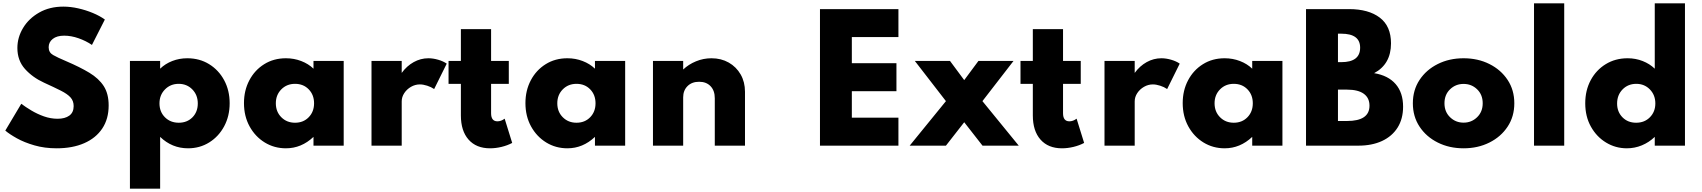

<svg xmlns="http://www.w3.org/2000/svg" viewBox="-20 -880 10284 1160"><path d="M322.5 16Q418 16 488.5 -14.8Q559 -45.5 597.8 -103.5Q636.5 -161.5 636.5 -243Q636.5 -313.5 606.8 -359.8Q577 -406 519.8 -440.5Q462.5 -475 380.5 -510Q327 -532.5 300.5 -547.8Q274 -563 274 -594.5Q274 -625.5 298.8 -645Q323.5 -664.5 367.5 -664.5Q410 -664.5 454.8 -648.8Q499.5 -633 535.5 -608.5L613.5 -762Q583 -784 541 -801.5Q499 -819 452.8 -829.5Q406.5 -840 363 -840Q279.5 -840 216.8 -804.2Q154 -768.5 119.5 -711.2Q85 -654 85 -590Q85 -514.5 131 -463.2Q177 -412 246 -380.5Q307.5 -352.5 347.2 -332.5Q387 -312.5 406 -291.5Q425 -270.5 425 -239Q425 -200.5 398.8 -181.5Q372.5 -162.5 328 -162.5Q286 -162.5 245.2 -177Q204.5 -191.5 169.5 -212.5Q134.5 -233.5 108.5 -253L12 -91Q37 -69.5 81.8 -44.5Q126.5 -19.5 187.8 -1.8Q249 16 322.5 16Z M765 260H947.5V-53Q1019 16 1116 16Q1187.5 16 1244.5 -19.8Q1301.5 -55.5 1334.5 -117.2Q1367.5 -179 1367.5 -256Q1367.5 -334 1334.2 -395.5Q1301 -457 1243.2 -492.5Q1185.5 -528 1111.5 -528Q1063.5 -528 1021 -511.5Q978.5 -495 947.5 -465V-512H765ZM1060 -138.5Q1009.5 -138.5 976.5 -171.5Q943.5 -204.5 943.5 -255.5Q943.5 -306 976.8 -339.8Q1010 -373.5 1059.5 -373.5Q1109 -373.5 1142 -339.8Q1175 -306 1175 -255Q1175 -204 1142.8 -171.2Q1110.5 -138.5 1060 -138.5Z M1707.5 16Q1801 16 1874 -53V0H2056.5V-512H1874V-465Q1843.5 -494.5 1800 -511.2Q1756.5 -528 1707.5 -528Q1633.5 -528 1576.2 -492.2Q1519 -456.5 1486.5 -395Q1454 -333.5 1454 -257Q1454 -178 1488 -116.2Q1522 -54.5 1579.5 -19.2Q1637 16 1707.5 16ZM1762.5 -138.5Q1712.5 -138.5 1679.5 -171.8Q1646.5 -205 1646.5 -256Q1646.5 -306.5 1679.5 -340Q1712.5 -373.5 1762.5 -373.5Q1813 -373.5 1845.2 -340.2Q1877.5 -307 1877.5 -256Q1877.5 -205 1845.2 -171.8Q1813 -138.5 1762.5 -138.5Z M2224.5 0H2407V-267.5Q2407 -294 2422.5 -317.5Q2438 -341 2463.2 -355.5Q2488.5 -370 2516.5 -370Q2537 -370 2561 -362.2Q2585 -354.5 2603 -342L2679 -495.5Q2658.5 -510 2627.5 -519Q2596.5 -528 2568 -528Q2521.5 -528 2479.5 -504.8Q2437.5 -481.5 2407 -439.5V-512H2224.5Z M2940.5 16Q2974.5 16 3010 7.5Q3045.5 -1 3074.5 -16.5L3029 -163Q3007.5 -147 2985.5 -147Q2947 -147 2947 -196V-373.5H3054V-512H2947V-704H2764.5V-512H2690V-373.5H2764.5V-182.5Q2764.5 -89 2811 -36.5Q2857.5 16 2940.5 16Z M3408 16Q3501.5 16 3574.5 -53V0H3757V-512H3574.5V-465Q3544 -494.5 3500.5 -511.2Q3457 -528 3408 -528Q3334 -528 3276.8 -492.2Q3219.5 -456.5 3187 -395Q3154.5 -333.5 3154.5 -257Q3154.5 -178 3188.5 -116.2Q3222.5 -54.5 3280 -19.2Q3337.5 16 3408 16ZM3463 -138.5Q3413 -138.5 3380 -171.8Q3347 -205 3347 -256Q3347 -306.5 3380 -340Q3413 -373.5 3463 -373.5Q3513.5 -373.5 3545.8 -340.2Q3578 -307 3578 -256Q3578 -205 3545.8 -171.8Q3513.5 -138.5 3463 -138.5Z M3925 0H4107.5V-292Q4107.5 -333.5 4133.8 -359.8Q4160 -386 4204 -386Q4247.5 -386 4273 -359.2Q4298.5 -332.5 4298.5 -286.5V0H4481V-325.5Q4481 -384.5 4454.8 -430.2Q4428.5 -476 4382.8 -502Q4337 -528 4278.5 -528Q4229.5 -528 4184.8 -509.5Q4140 -491 4107.5 -460V-512H3925Z M4934 0H5408V-169H5126.5V-329H5396V-498H5126.5V-656H5408V-825H4934Z M5476 0H5695L5805.5 -141.5L5916 0H6135L5915.5 -269L6103.5 -512H5891.5L5805.5 -396L5719.5 -512H5507L5695 -269Z M6396 16Q6430 16 6465.5 7.5Q6501 -1 6530 -16.5L6484.5 -163Q6463 -147 6441 -147Q6402.5 -147 6402.5 -196V-373.5H6509.5V-512H6402.5V-704H6220V-512H6145.5V-373.5H6220V-182.5Q6220 -89 6266.5 -36.5Q6313 16 6396 16Z M6653 0H6835.5V-267.5Q6835.5 -294 6851 -317.5Q6866.5 -341 6891.8 -355.5Q6917 -370 6945 -370Q6965.5 -370 6989.5 -362.2Q7013.5 -354.5 7031.5 -342L7107.5 -495.5Q7087 -510 7056 -519Q7025 -528 6996.5 -528Q6950 -528 6908 -504.8Q6866 -481.5 6835.5 -439.5V-512H6653Z M7379 16Q7472.5 16 7545.5 -53V0H7728V-512H7545.5V-465Q7515 -494.5 7471.5 -511.2Q7428 -528 7379 -528Q7305 -528 7247.8 -492.2Q7190.5 -456.5 7158 -395Q7125.5 -333.5 7125.5 -257Q7125.5 -178 7159.5 -116.2Q7193.5 -54.5 7251 -19.2Q7308.5 16 7379 16ZM7434 -138.5Q7384 -138.5 7351 -171.8Q7318 -205 7318 -256Q7318 -306.5 7351 -340Q7384 -373.5 7434 -373.5Q7484.5 -373.5 7516.8 -340.2Q7549 -307 7549 -256Q7549 -205 7516.8 -171.8Q7484.5 -138.5 7434 -138.5Z M7870.5 0H8186.5Q8269 0 8329.8 -28.2Q8390.5 -56.5 8423.8 -109.2Q8457 -162 8457 -235.5Q8457 -320 8412 -372Q8367 -424 8282 -438Q8384 -492.5 8384 -618Q8384 -722 8316.2 -773.5Q8248.5 -825 8130 -825H7870.5ZM8063.5 -504.5V-676.5H8083.5Q8197.5 -676.5 8197.5 -592Q8197.5 -504.5 8083.5 -504.5ZM8063.5 -149V-338.5H8118.5Q8185 -338.5 8219.5 -313.5Q8254 -288.5 8254 -241.5Q8254 -149 8118.5 -149Z M8822.5 16Q8909 16 8978.5 -18.8Q9048 -53.5 9088.5 -114.8Q9129 -176 9129 -256Q9129 -336 9088.5 -397.2Q9048 -458.5 8978.5 -493.2Q8909 -528 8822.5 -528Q8736 -528 8666.5 -493.2Q8597 -458.5 8556.5 -397.2Q8516 -336 8516 -256Q8516 -176 8556.5 -114.8Q8597 -53.5 8666.5 -18.8Q8736 16 8822.5 16ZM8822.5 -139Q8774.5 -139 8740.8 -171.8Q8707 -204.5 8707 -256Q8707 -308 8740.8 -340.5Q8774.5 -373 8822.5 -373Q8870.5 -373 8904.2 -340.5Q8938 -308 8938 -256Q8938 -204.5 8904.2 -171.8Q8870.5 -139 8822.5 -139Z M9248 0H9430.5V-860H9248Z M9809 16Q9856.5 16 9899.8 -2Q9943 -20 9977.5 -53V0H10160V-860H9977.5V-465Q9947 -494.5 9904.5 -511.2Q9862 -528 9813.5 -528Q9739.5 -528 9681.5 -492.5Q9623.5 -457 9590.5 -395.5Q9557.5 -334 9557.5 -256Q9557.5 -176 9591.8 -114.8Q9626 -53.5 9683.2 -18.8Q9740.5 16 9809 16ZM9865 -138.5Q9814.5 -138.5 9782.2 -171.5Q9750 -204.5 9750 -254.5Q9750 -306 9783 -339.8Q9816 -373.5 9866 -373.5Q9915 -373.5 9948 -339.8Q9981 -306 9981 -255Q9981 -205 9948.5 -171.8Q9916 -138.5 9865 -138.5Z"/></svg>

Font: Spartan ExtraBold
Style: Regular
Weight: 800
Designer: Matt Bailey, Mirko Velimirovic
Foundry: Matt Bailey
Version: Version 1.003; ttfautohint (v1.8.3)